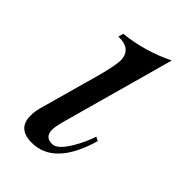

<svg xmlns="http://www.w3.org/2000/svg" viewBox="-158 -510 583 583"><g transform="rotate(45 133.0 -219.0)"><path d="M95.7 19.5Q34.7 19.5 35.2 -37.1Q35.2 -53.7 40.5 -73.7L93.8 -265.1Q111.8 -330.6 110.4 -353Q106.4 -396.5 54.2 -394.5L58.6 -411.1Q143.1 -419.9 220.2 -458L117.2 -86.4Q111.8 -64.9 111.8 -52.2Q111.8 -21.5 142.6 -21.5Q164.6 -21.5 190.9 -65.4Q210 -97.2 221.7 -132.3L234.4 -126Q192.4 19.5 95.7 19.5Z"/></g></svg>

Font: Accordance
Style: Italic
Weight: 400
Italic angle: -11°
Version: Version 1.2 (build January 31, 2020) Miklal Software Solutio